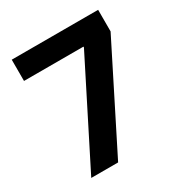

<svg xmlns="http://www.w3.org/2000/svg" viewBox="-169 -854 933 982"><g transform="rotate(-30 297.5 -363.5)"><path d="M246.6 0H87.9L389.2 -596.7V-601.6H38.1V-727.1H548.3V-599.6Z"/></g></svg>

Font: My Font
Style: Bold
Weight: 500
Designer: Rasmus Andersson
Foundry: rsms
Version: Version 0.001